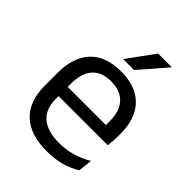

<svg xmlns="http://www.w3.org/2000/svg" viewBox="-200 -786 901 901"><g transform="rotate(45 250.0 -336.0)"><path d="M271 11Q159.5 11 103 -43.5Q46.5 -98 46.5 -199.5V-286.5Q46.5 -389.5 99 -445.2Q151.5 -501 252.5 -501Q320.5 -501 366 -475.8Q411.5 -450.5 434.5 -404Q457.5 -357.5 457.5 -293V-275Q457.5 -259 456.2 -243Q455 -227 453 -211.5H378.5Q379.5 -235.5 379.8 -257Q380 -278.5 380 -296.5Q380 -341 365.8 -371.8Q351.5 -402.5 323.2 -418.8Q295 -435 252.5 -435Q189.5 -435 158 -398.5Q126.5 -362 126.5 -294V-247.5L127 -237.5V-191Q127 -160.5 136 -136Q145 -111.5 164.2 -93.8Q183.5 -76 213.2 -66.8Q243 -57.5 284 -57.5Q331.5 -57.5 372.5 -70Q413.5 -82.5 449.5 -104L442 -34Q409.5 -13.5 366.5 -1.2Q323.5 11 271 11ZM89 -211.5V-272.5H436V-211.5ZM316 -683H406V-681.5L291 -548.5H219V-549.5Z"/></g></svg>

Font: Anek Telugu Medium
Style: Regular
Weight: 400
Version: Version 1.003